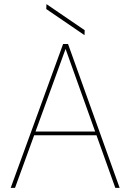

<svg xmlns="http://www.w3.org/2000/svg" viewBox="-20 -914 635 934"><path d="M32 0 287 -700H311L562 0H541L299 -676L53 0ZM131 -256 140 -274H456L465 -256ZM391 -743 205 -870 206 -894 392 -767Z"/></svg>

Font: DM Sans 20pt Thin
Style: Regular
Weight: 250
Version: Version 4.004;gftools[0.9.30]